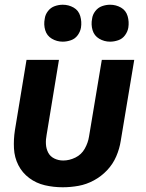

<svg xmlns="http://www.w3.org/2000/svg" viewBox="-20 -783 616 811"><path d="M245 8Q278 8 311.5 2Q345 -4 376.5 -21Q408 -38 432.5 -64Q457 -90 471 -122.5Q485 -155 490 -188L547 -530H410L356 -206Q352 -180 338 -155Q324 -130 298.5 -117.5Q273 -105 247 -105Q227 -105 209.5 -113.5Q192 -122 183.5 -138.5Q175 -155 174 -174.5Q173 -194 177 -214L229 -530H92L43 -233Q37 -194 39 -156Q41 -118 57.5 -85.5Q74 -53 103.5 -31Q133 -9 169.5 -0.5Q206 8 245 8ZM445 -607Q462 -607 479.5 -613Q497 -619 508 -634Q519 -649 522 -666Q526 -691 519 -715Q512 -739 491 -751Q470 -763 445 -763Q428 -763 411 -757Q394 -751 382.5 -736Q371 -721 369 -704Q364 -679 371 -655.5Q378 -632 399 -619.5Q420 -607 445 -607ZM245 -607Q262 -607 279.5 -613Q297 -619 308 -634Q319 -649 322 -666Q326 -691 319 -715Q312 -739 291 -751Q270 -763 245 -763Q228 -763 211 -757Q194 -751 182.5 -736Q171 -721 169 -704Q164 -679 171 -655.5Q178 -632 199 -619.5Q220 -607 245 -607Z"/></svg>

Font: Iosevka Sparkle XBdObl
Style: Regular
Weight: 800
Italic angle: -9°
Designer: Belleve Invis
Foundry: Belleve Invis
Version: Version 4.5.0; ttfautohint (v1.8.3)